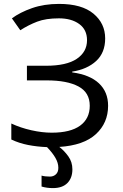

<svg xmlns="http://www.w3.org/2000/svg" viewBox="-20 -744 628 984"><path d="M279 116Q279 91 264 65Q249 39 221 10Q170 8 124 -1Q78 -10 38 -29V-111Q85 -89 140.5 -76.5Q196 -64 245 -64Q341 -64 390.5 -100Q440 -136 440 -202Q440 -270 382 -301Q324 -332 220 -332H118V-407H215Q321 -407 373.5 -442.5Q426 -478 426 -538Q426 -592 386 -621Q346 -650 282 -650Q215 -650 170.5 -633Q126 -616 84 -589L41 -650Q83 -681 144.5 -702.5Q206 -724 283 -724Q399 -724 459 -674Q519 -624 519 -547Q519 -474 473 -431.5Q427 -389 350 -377V-373Q440 -361 487 -317Q534 -273 534 -202Q534 -114 471.5 -56.5Q409 1 284 9Q309 28 330 57Q351 86 351 124Q351 168 325.5 194Q300 220 251 220Q220 220 193 212V156Q210 161 236 161Q254 161 266.5 149.5Q279 138 279 116Z"/></svg>

Font: Noto Sans
Style: Regular
Weight: 400
Designer: Monotype Design Team
Foundry: Monotype Imaging Inc.
Version: Version 2.007